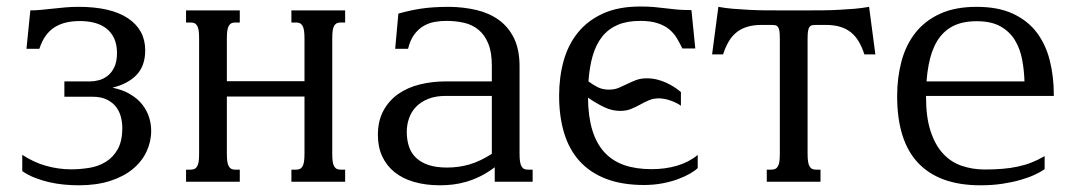

<svg xmlns="http://www.w3.org/2000/svg" viewBox="-20 -550 3263 581"><path d="M221.7 -486.3Q200.2 -486.3 181.4 -482.2Q162.6 -478 146.7 -468.5Q130.9 -459 118.9 -442.6Q106.9 -426.3 99.1 -402.3H60.1L71.8 -518.6Q88.4 -518.6 105.5 -520.3Q122.6 -522 140.4 -523.9Q158.2 -525.9 177.5 -527.6Q196.8 -529.3 217.8 -529.3Q315.9 -529.3 367.7 -494.4Q419.4 -459.5 419.4 -397.9Q419.4 -350.6 393.1 -323.2Q366.7 -295.9 320.3 -284.7Q351.6 -278.3 374 -264.9Q396.5 -251.5 410.4 -233.9Q424.3 -216.3 430.9 -195.8Q437.5 -175.3 437.5 -154.3Q437.5 -121.1 423.3 -91.1Q409.2 -61 381.6 -38.3Q354 -15.6 313 -2.4Q272 10.7 218.8 10.7Q196.3 10.7 173.3 8.5Q150.4 6.3 128.4 1.2Q106.4 -3.9 85.7 -12Q64.9 -20 47.4 -32.2V-81.5Q83 -58.1 120.4 -47.9Q157.7 -37.6 195.3 -37.6Q222.2 -37.6 249.8 -42Q277.3 -46.4 299.8 -60.1Q322.3 -73.7 336.2 -98.4Q350.1 -123 350.1 -163.6Q350.1 -179.2 345.9 -195.8Q341.8 -212.4 331.5 -226.1Q321.3 -239.7 303.7 -248.5Q286.1 -257.3 259.3 -257.3H174.8V-303.7H253.9Q265.6 -303.7 279.5 -307.4Q293.5 -311 305.7 -320.6Q317.9 -330.1 325.9 -346.7Q334 -363.3 334 -389.6Q334 -415.5 325.4 -433.8Q316.9 -452.1 301.8 -463.9Q286.6 -475.6 266.1 -481Q245.6 -486.3 221.7 -486.3Z M666.5 -85Q666.5 -69.8 668 -60.5Q669.4 -51.3 672.9 -45.9Q676.3 -40.5 680.9 -38.6Q685.5 -36.6 692.4 -36.6H705.6V0H543V-36.6H556.6Q563 -36.6 567.9 -38.6Q572.8 -40.5 576.2 -45.9Q579.6 -51.3 581.1 -60.5Q582.5 -69.8 582.5 -85V-433.6Q582.5 -448.7 581.1 -458Q579.6 -467.3 576.2 -472.7Q572.8 -478 567.9 -480Q563 -481.9 556.6 -481.9H543V-518.6H705.6V-481.9H692.4Q685.5 -481.9 680.9 -480Q676.3 -478 672.9 -472.7Q669.4 -467.3 668 -458Q666.5 -448.7 666.5 -433.6V-304.2H901.4V-433.6Q901.4 -448.7 899.9 -458Q898.4 -467.3 895 -472.7Q891.6 -478 886.7 -480Q881.8 -481.9 875.5 -481.9H861.8V-518.6H1024.4V-481.9H1011.2Q1004.4 -481.9 999.8 -480Q995.1 -478 991.7 -472.7Q988.3 -467.3 986.8 -458Q985.4 -448.7 985.4 -433.6V-85Q985.4 -69.8 986.8 -60.5Q988.3 -51.3 991.7 -45.9Q995.1 -40.5 999.8 -38.6Q1004.4 -36.6 1011.2 -36.6H1024.4V0H861.8V-36.6H875.5Q881.8 -36.6 886.7 -38.6Q891.6 -40.5 895 -45.9Q898.4 -51.3 899.9 -60.5Q901.4 -69.8 901.4 -85V-257.8H666.5Z M1468.3 -259.8H1329.1Q1297.9 -259.8 1275.6 -250.7Q1253.4 -241.7 1239 -226.8Q1224.6 -211.9 1217.8 -192.1Q1210.9 -172.4 1210.9 -150.9Q1210.9 -126 1217.8 -106Q1224.6 -85.9 1239.5 -72Q1254.4 -58.1 1277.3 -50.5Q1300.3 -43 1332.5 -43Q1369.1 -43 1401.6 -52.7Q1434.1 -62.5 1468.3 -84.5ZM1552.2 -85Q1552.2 -69.8 1553.7 -60.5Q1555.2 -51.3 1558.6 -45.9Q1562 -40.5 1566.7 -38.6Q1571.3 -36.6 1578.1 -36.6H1591.8V0H1477.1V-43.9Q1455.1 -27.3 1433.8 -16.8Q1412.6 -6.3 1391.8 -0.2Q1371.1 5.9 1351.1 8.3Q1331.1 10.7 1312 10.7Q1268.6 10.7 1233.6 0.7Q1198.7 -9.3 1174.3 -28.8Q1149.9 -48.3 1136.7 -76.7Q1123.5 -105 1123.5 -141.6Q1123.5 -184.1 1140.1 -214.8Q1156.7 -245.6 1184.8 -265.4Q1212.9 -285.2 1250.2 -294.4Q1287.6 -303.7 1329.1 -303.7H1468.3V-352.1Q1468.3 -392.1 1457.5 -418.2Q1446.8 -444.3 1428.2 -459.7Q1409.7 -475.1 1384.5 -481Q1359.4 -486.8 1330.1 -486.8Q1312.5 -486.8 1294.9 -483.6Q1277.3 -480.5 1261.5 -471.2Q1245.6 -461.9 1233.4 -445.3Q1221.2 -428.7 1214.8 -402.3H1175.8L1185.5 -508.8Q1200.7 -513.2 1216.8 -516.8Q1232.9 -520.5 1251.2 -523.4Q1269.5 -526.4 1291.3 -527.8Q1313 -529.3 1339.8 -529.3Q1382.8 -528.8 1421.4 -519.8Q1460 -510.7 1489 -490Q1518.1 -469.2 1535.2 -434.8Q1552.2 -400.4 1552.2 -349.1Z M2084 -403.3H2044.9Q2037.1 -419.4 2028.1 -434.6Q2019 -449.7 2005.1 -461.2Q1991.2 -472.7 1970.2 -479.7Q1949.2 -486.8 1917.5 -486.8Q1877.9 -486.8 1849.6 -474.9Q1821.3 -462.9 1802.5 -439.5Q1783.7 -416 1773.7 -381.8Q1763.7 -347.7 1760.7 -303.7Q1773.9 -293.9 1788.3 -286.4Q1802.7 -278.8 1822.8 -278.8Q1839.4 -278.8 1852.3 -284.2Q1865.2 -289.6 1877.9 -295.9Q1890.6 -302.2 1904.5 -307.6Q1918.5 -313 1937 -313Q1953.6 -313 1968.3 -309.3Q1982.9 -305.7 1995.8 -299.8Q2008.8 -293.9 2020 -286.6Q2031.2 -279.3 2040.5 -271.5V-230Q2034.7 -234.4 2026.4 -238.5Q2018.1 -242.7 2008.8 -245.8Q1999.5 -249 1990.5 -250.7Q1981.4 -252.4 1974.1 -252.4Q1957 -252.4 1943.6 -246.6Q1930.2 -240.7 1917 -233.4Q1903.8 -226.1 1889.4 -220.2Q1875 -214.4 1856.9 -214.4Q1832 -214.4 1808.6 -225.6Q1785.2 -236.8 1759.3 -254.4Q1759.8 -197.8 1772.2 -156.7Q1784.7 -115.7 1808.8 -89.4Q1833 -63 1868.7 -50.5Q1904.3 -38.1 1951.7 -38.1Q1993.2 -38.1 2028.8 -48.6Q2064.5 -59.1 2091.3 -81.1V-41.5Q2083 -33.2 2067.6 -24.4Q2052.2 -15.6 2031.2 -7.8Q2010.3 0 1984.1 4.9Q1958 9.8 1928.7 9.8Q1862.3 9.8 1813.7 -9Q1765.1 -27.8 1733.6 -62.7Q1702.1 -97.7 1687 -147.7Q1671.9 -197.8 1671.9 -260.3Q1671.9 -316.4 1685.5 -365.7Q1699.2 -415 1729 -451.7Q1758.8 -488.3 1805.2 -509.3Q1851.6 -530.3 1917.5 -530.3Q1942.9 -530.3 1960.4 -528.6Q1978 -526.9 1994.1 -524.9Q2010.3 -522.9 2028.1 -521.2Q2045.9 -519.5 2072.3 -519.5Z M2339.8 -433.6Q2339.8 -448.7 2338.4 -457Q2336.9 -465.3 2333.5 -469.2Q2330.1 -473.1 2325.2 -473.9Q2320.3 -474.6 2314 -474.6H2285.2Q2260.3 -474.6 2241.5 -469Q2222.7 -463.4 2208.7 -452.1Q2194.8 -440.9 2185.1 -424.3Q2175.3 -407.7 2168 -385.3H2134.8L2153.8 -529.3Q2174.8 -525.4 2198.5 -523.4Q2222.2 -521.5 2245.8 -520.3Q2269.5 -519 2292 -518.8Q2314.5 -518.6 2333 -518.6H2430.7Q2449.2 -518.6 2471.7 -518.8Q2494.1 -519 2517.8 -520.3Q2541.5 -521.5 2565.2 -523.4Q2588.9 -525.4 2609.9 -529.3L2628.9 -385.3H2595.7Q2588.4 -407.7 2578.6 -424.3Q2568.8 -440.9 2554.9 -452.1Q2541 -463.4 2522.2 -469Q2503.4 -474.6 2478.5 -474.6H2449.7Q2442.9 -474.6 2438.2 -473.9Q2433.6 -473.1 2430.2 -469.2Q2426.8 -465.3 2425.3 -457Q2423.8 -448.7 2423.8 -433.6V-85Q2423.8 -69.8 2425.3 -60.5Q2426.8 -51.3 2430.2 -45.9Q2433.6 -40.5 2438.2 -38.6Q2442.9 -36.6 2449.7 -36.6H2462.9V0H2300.3V-36.6H2314Q2320.3 -36.6 2325.2 -38.6Q2330.1 -40.5 2333.5 -45.9Q2336.9 -51.3 2338.4 -60.5Q2339.8 -69.8 2339.8 -85Z M2935.5 -529.3Q3000.5 -529.3 3045.2 -508.5Q3089.8 -487.8 3117.2 -451.7Q3144.5 -415.5 3156.7 -366.9Q3168.9 -318.4 3168.9 -262.7V-259.8H2782.2V-256.3Q2782.2 -195.8 2795.7 -154.1Q2809.1 -112.3 2832.8 -86.2Q2856.4 -60.1 2889.2 -48.6Q2921.9 -37.1 2960.4 -37.1Q2988.8 -37.1 3012.9 -39.1Q3037.1 -41 3059.1 -45.7Q3081.1 -50.3 3101.1 -58.1Q3121.1 -65.9 3141.1 -77.6V-38.1Q3129.4 -29.8 3111.1 -21.2Q3092.8 -12.7 3068.1 -5.6Q3043.5 1.5 3013.2 6.1Q2982.9 10.7 2946.8 10.7Q2822.8 10.7 2758.8 -56.4Q2694.8 -123.5 2694.8 -259.3Q2694.8 -315.4 2708 -364.7Q2721.2 -414.1 2750 -450.7Q2778.8 -487.3 2824.5 -508.3Q2870.1 -529.3 2935.5 -529.3ZM3080.1 -303.7Q3079.1 -337.4 3073 -369.9Q3066.9 -402.3 3051.3 -428.2Q3035.6 -454.1 3007.8 -470Q2980 -485.8 2935.5 -485.8Q2892.1 -485.8 2862.8 -470.5Q2833.5 -455.1 2815.7 -425.5Q2797.9 -396 2790 -353Q2785.6 -330.1 2783.7 -303.7Z"/></svg>

Font: Arian Grqi
Style: Regular
Weight: 400
Designer: Ruben Hakobyan (Tarumian)
Foundry: Ruben Hakobyan (Tarumian)
Version: Version 1.003